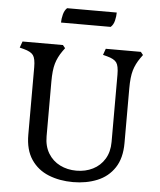

<svg xmlns="http://www.w3.org/2000/svg" viewBox="-61 -970 861 1036"><g transform="rotate(5 369.5 -452.0)"><path d="M373 14Q300 14 240.5 -10Q181 -34 146 -86Q111 -138 111 -220V-585Q111 -632 98 -650Q85 -668 47 -678L24 -684L36 -718H255L268 -702L255 -684Q231 -650 220.5 -614Q210 -578 210 -517V-220Q210 -166 233.5 -127.5Q257 -89 297 -69Q337 -49 386 -49Q435 -49 475 -69Q515 -89 538.5 -127.5Q562 -166 562 -220V-585Q562 -632 549 -650Q536 -668 498 -678L475 -684L487 -718H677L690 -702L677 -684Q653 -650 642.5 -614Q632 -578 632 -517V-220Q632 -138 597.5 -86Q563 -34 504 -10Q445 14 373 14ZM234 -838Q234 -858 240 -881.5Q246 -905 260 -918H529Q529 -898 523.5 -874.5Q518 -851 503 -838Z"/></g></svg>

Font: Gabriela
Style: Regular
Weight: 400
Designer: Eduardo Rodriguez Tunni
Foundry: Eduardo Rodriguez Tunni
Version: Version 2.001;gftools[0.9.26]